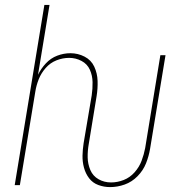

<svg xmlns="http://www.w3.org/2000/svg" viewBox="-20 -755 760 783"><path d="M429 8Q459 8 488.5 -2.5Q518 -13 541 -36.5Q564 -60 575.5 -89Q587 -118 592 -148L655 -530H634L572 -151Q567 -125 557.5 -99.5Q548 -74 529 -52.5Q510 -31 484.5 -21Q459 -11 433 -11Q405 -11 382 -24Q359 -37 348.5 -61.5Q338 -86 337.5 -113Q337 -140 342 -168L374 -363Q379 -394 378 -425Q377 -456 364.5 -483Q352 -510 325 -524Q298 -538 267 -538Q240 -538 213.5 -528Q187 -518 167 -496.5Q147 -475 135 -450L182 -735H161L40 0H61L124 -381Q128 -407 138 -432Q148 -457 166.5 -478Q185 -499 210.5 -509Q236 -519 262 -519Q289 -519 312.5 -506.5Q336 -494 346.5 -470.5Q357 -447 357.5 -420Q358 -393 354 -366L321 -171Q317 -145 316.5 -120Q316 -95 322.5 -71Q329 -47 343.5 -28Q358 -9 381 -0.5Q404 8 429 8Z"/></svg>

Font: Iosevka Sparkle Thin Oblique
Style: Regular
Weight: 100
Italic angle: -9°
Designer: Belleve Invis
Foundry: Belleve Invis
Version: Version 4.5.0; ttfautohint (v1.8.3)